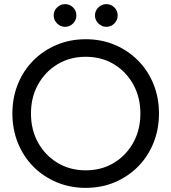

<svg xmlns="http://www.w3.org/2000/svg" viewBox="-20 -900 830 930"><path d="M130 -350Q130 -429 164.5 -491Q199 -553 259 -589Q319 -625 395 -625Q472 -625 531.5 -589Q591 -553 625.5 -491Q660 -429 660 -350Q660 -271 625.5 -209Q591 -147 531.5 -111Q472 -75 395 -75Q319 -75 259 -111Q199 -147 164.5 -209Q130 -271 130 -350ZM40 -350Q40 -274 66.5 -208Q93 -142 141 -93.5Q189 -45 254 -17.5Q319 10 395 10Q472 10 536.5 -17.5Q601 -45 649 -93.5Q697 -142 723.5 -208Q750 -274 750 -350Q750 -427 723.5 -492.5Q697 -558 649 -606.5Q601 -655 536.5 -682.5Q472 -710 395 -710Q319 -710 254 -682.5Q189 -655 141 -606.5Q93 -558 66.5 -492.5Q40 -427 40 -350ZM440 -825Q440 -803 456.5 -786.5Q473 -770 495 -770Q518 -770 534 -786.5Q550 -803 550 -825Q550 -848 534 -864Q518 -880 495 -880Q473 -880 456.5 -864Q440 -848 440 -825ZM240 -825Q240 -803 256.5 -786.5Q273 -770 295 -770Q318 -770 334 -786.5Q350 -803 350 -825Q350 -848 334 -864Q318 -880 295 -880Q273 -880 256.5 -864Q240 -848 240 -825Z"/></svg>

Font: Glinicke Jost Regular
Style: Regular
Weight: 400
Version: Version 3.710